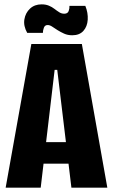

<svg xmlns="http://www.w3.org/2000/svg" viewBox="-20 -862 519 882"><path d="M6 0 124 -660H356L473 0H308L243 -541H231L167 0ZM117 -110V-209H366V-110ZM312 -700Q291 -700 274.5 -707.5Q258 -715 244.5 -723.5Q231 -732 220 -739.5Q209 -747 199 -747Q186 -747 181.5 -734.5Q177 -722 177 -711H105Q87 -743 92 -773Q97 -803 118 -822.5Q139 -842 171 -842Q190 -842 204.5 -836Q219 -830 230.5 -821Q242 -812 252.5 -805.5Q263 -799 275 -799Q291 -799 295.5 -811.5Q300 -824 299 -835H372Q385 -803 383 -771.5Q381 -740 363 -720Q345 -700 312 -700Z"/></svg>

Font: Bricolage Grotesque 48pt Condensed ExtraBold
Style: Regular
Weight: 800
Width: 3
Designer: Mathieu Triay
Foundry: Atelier Triay
Version: Version 1.001;gftools[0.9.33.dev8+g029e19f]